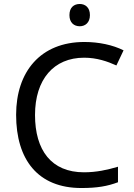

<svg xmlns="http://www.w3.org/2000/svg" viewBox="-20 -935 672 965"><path d="M381 -915C352 -915 329 -898 329 -859C329 -821 352 -803 381 -803C408 -803 432 -821 432 -859C432 -898 408 -915 381 -915ZM403 -645C467 -645 521 -626 565 -606L601 -682C547 -709 477 -724 404 -724C183 -724 61 -574 61 -358C61 -133 170 10 389 10C468 10 520 1 573 -19V-97C519 -81 464 -69 402 -69C238 -69 156 -180 156 -357C156 -536 250 -645 403 -645Z"/></svg>

Font: Noto Sans EgyptHiero
Style: Regular
Weight: 400
Designer: Monotype Design Team
Foundry: Monotype Imaging Inc.
Version: Version 2.002